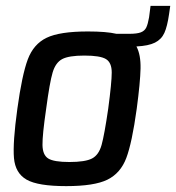

<svg xmlns="http://www.w3.org/2000/svg" viewBox="-20 -625 599 653"><path d="M559 -605 555 -577Q549 -535 539 -513Q529 -491 507 -480Q485 -469 444 -467Q459 -439 458 -392Q457 -345 445 -255Q429 -139 409.5 -87.5Q390 -36 345.5 -14Q301 8 205 8Q109 8 70.5 -14Q32 -36 27.5 -87.5Q23 -139 39 -255Q55 -371 74.5 -423Q94 -475 138.5 -496.5Q183 -518 279 -518Q342 -518 376 -510H420Q446 -510 459 -515Q472 -520 477.5 -531.5Q483 -543 487 -566L492 -605ZM348 -255Q360 -345 360 -378.5Q360 -412 340.5 -424Q321 -436 267 -436Q214 -436 191.5 -424Q169 -412 159 -378.5Q149 -345 137 -255Q124 -166 124.5 -132Q125 -98 144 -86Q163 -74 216 -74Q270 -74 293 -86Q316 -98 325.5 -132Q335 -166 348 -255Z"/></svg>

Font: Assailand Medium
Style: Italic
Weight: 500
Italic angle: -8°
Designer: Hector Gatti with collaboration of the Omnibus-Type team
Foundry: Omnibus-Type
Version: Version 0.072;October 19, 2019;FontCreator 12.0.0.2547 64-bi